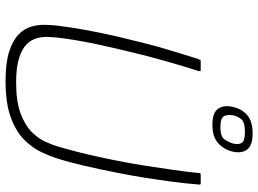

<svg xmlns="http://www.w3.org/2000/svg" viewBox="-136 -758 906 673"><g transform="rotate(90 316.5 -422.0)"><path d="M264 11Q201 11 162 -1.5Q123 -14 102 -34Q81 -54 74 -78.5Q67 -103 67.5 -126Q68 -149 70 -167Q75 -211 84.5 -263.5Q94 -316 106 -370Q118 -421 131 -472.5Q144 -524 159 -573Q174 -622 187 -664Q188 -666 190 -669.5Q192 -673 193 -673Q202 -673 209.5 -673Q217 -673 226 -673Q229 -673 229.5 -672Q230 -671 230 -667Q217 -627 203.5 -580.5Q190 -534 177 -485Q156 -403 138 -320.5Q120 -238 112 -169Q111 -156 110 -138Q109 -120 114 -100Q119 -80 135 -63.5Q151 -47 183.5 -36.5Q216 -26 270 -26Q337 -26 379 -42Q421 -58 444 -81.5Q467 -105 477.5 -129Q488 -153 493 -169Q513 -236 530.5 -316Q548 -396 561 -476Q569 -529 576 -577Q583 -625 587 -667Q587 -671 588.5 -672Q590 -673 592 -673Q601 -673 608.5 -673Q616 -673 625 -673Q627 -673 627.5 -669.5Q628 -666 627 -664Q624 -622 617.5 -573.5Q611 -525 603 -474.5Q595 -424 585 -375Q574 -319 561.5 -265Q549 -211 535 -167Q528 -145 514 -115Q500 -85 472 -56Q444 -27 394 -8Q344 11 264 11ZM512 -785Q504 -753 481.5 -733.5Q459 -714 418 -714Q376 -714 362 -733.5Q348 -753 355 -785Q362 -817 384 -836Q406 -855 448 -855Q490 -855 504.5 -836Q519 -817 512 -785ZM484 -788Q488 -805 481.5 -816.5Q475 -828 444 -828Q410 -828 399.5 -816.5Q389 -805 385 -788Q381 -772 386.5 -757Q392 -742 426 -742Q460 -742 470 -757.5Q480 -773 484 -788Z"/></g></svg>

Font: Glory Thin ExtraLight
Style: Italic
Weight: 250
Italic angle: -12°
Version: Version 1.011